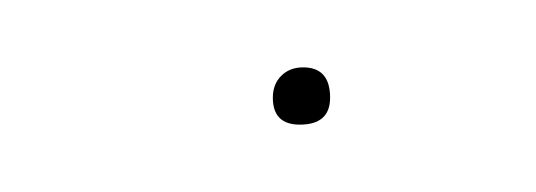

<svg xmlns="http://www.w3.org/2000/svg" viewBox="-20 -358 159 57"><path d="M61 -329Q61 -333 63.5 -335.5Q66 -338 70 -338Q78 -338 78 -329Q78 -321 69 -321Q61 -321 61 -329Z"/></svg>

Font: Fira Sans Condensed Four
Style: Italic
Weight: 100
Width: 3
Italic angle: -8°
Designer: bBox Type GmbH & Carrois Corporate GbR & Edenspiekermann AG
Foundry: bBox Type GmbH & Carrois Corporate GbR & Edenspiekermann AG
Version: Version 4.301